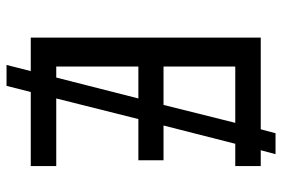

<svg xmlns="http://www.w3.org/2000/svg" viewBox="-160 -640 875 596"><g transform="rotate(90 278.0 -342.5)"><path d="M459 -759.8 446.8 -713.9H496.1V-634.8H426.8L370.1 -412.1H478V-334H350.1L286.1 -79.1H496.1V0H266.1L247.1 75.2H182.1L201.2 0H97.2V-713.9H381.8L394 -759.8ZM187 -412.1H306.2L361.8 -634.8H187ZM187 -79.1H221.2L286.1 -334H187Z"/></g></svg>

Font: Noto Sans Southeast Asian
Style: Regular
Weight: 400
Designer: Monotype Design Team
Foundry: Monotype Imaging Inc.
Version: Version 1.06 uh; ttfautohint (v1.4.1)